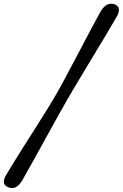

<svg xmlns="http://www.w3.org/2000/svg" viewBox="-64 -820 653 1022"><path d="M298.5 -297.5Q274.5 -255.5 241.8 -196.8Q209 -138 174 -74.5Q139 -11 107.2 46.2Q75.5 103.5 53.5 142Q21.5 194 -19.5 177Q-62 160 -29.5 108.5Q-11.5 78 14.8 35.5Q41 -7 71.5 -55Q102 -103 133 -151.8Q164 -200.5 191 -244.2Q218 -288 237 -321.5Q261 -363.5 292.5 -422.5Q324 -481.5 357.5 -545.2Q391 -609 421.2 -666Q451.5 -723 473 -761.5Q505 -812.5 547.5 -796.5Q567 -788.5 568.8 -770.5Q570.5 -752.5 555.5 -728Q534 -690 500.2 -634Q466.5 -578 429 -516Q391.5 -454 357 -396.2Q322.5 -338.5 298.5 -297.5Z"/></svg>

Font: Fraunces 9pt S050
Style: Bold Italic
Weight: 700
Italic angle: -16°
Version: Version 1.000; ttfautohint (v1.8.3)